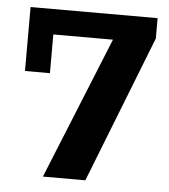

<svg xmlns="http://www.w3.org/2000/svg" viewBox="-46 -625 588 667"><g transform="rotate(5 248.0 -291.5)"><path d="M128 0 329 -495H121V-360H34V-583H477V-512L276 0Z"/></g></svg>

Font: Rokkitt SemiBold
Style: Bold
Weight: 700
Version: Version 3.103